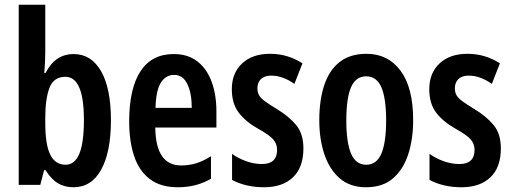

<svg xmlns="http://www.w3.org/2000/svg" viewBox="-20 -780 2162 810"><path d="M171 -560Q171 -544 170 -522Q169 -500 167 -472H172Q194 -514 223.5 -533Q253 -552 290 -552Q365 -552 406.5 -479.5Q448 -407 448 -273Q448 -139 407 -64.5Q366 10 290 10Q253 10 225 -6.5Q197 -23 172 -62H166L150 0H59V-760H171ZM256 -456Q206 -456 188.5 -409Q171 -362 171 -284V-260Q171 -170 192 -127.5Q213 -85 257 -85Q295 -85 314.5 -131Q334 -177 334 -274Q334 -456 256 -456Z M713 -552Q772 -552 812 -521.5Q852 -491 872.5 -436Q893 -381 893 -309V-242H635Q637 -82 744 -82Q777 -82 807 -91Q837 -100 870 -121V-26Q809 10 730 10Q657 10 611.5 -25Q566 -60 545.5 -122.5Q525 -185 525 -268Q525 -406 572.5 -479Q620 -552 713 -552ZM715 -464Q679 -464 658.5 -431Q638 -398 636 -325H789Q789 -386 770.5 -425Q752 -464 715 -464Z M1260 -154Q1260 -74 1216 -32Q1172 10 1094 10Q1055 10 1021 2Q987 -6 959 -21V-131Q983 -113 1017 -100.5Q1051 -88 1085 -88Q1149 -88 1149 -148Q1149 -173 1132.5 -192Q1116 -211 1067 -238Q1016 -267 987 -305Q958 -343 958 -404Q958 -472 1001.5 -512.5Q1045 -553 1119 -553Q1157 -553 1190.5 -543Q1224 -533 1256 -513L1222 -426Q1200 -442 1175 -451.5Q1150 -461 1124 -461Q1096 -461 1081 -446.5Q1066 -432 1066 -408Q1066 -391 1072.5 -379Q1079 -367 1097 -353.5Q1115 -340 1148 -320Q1198 -290 1229 -253Q1260 -216 1260 -154Z M1723 -273Q1723 -194 1702.5 -130Q1682 -66 1638.5 -28Q1595 10 1524 10Q1457 10 1413.5 -27.5Q1370 -65 1348.5 -129Q1327 -193 1327 -273Q1327 -358 1348 -421Q1369 -484 1413 -518.5Q1457 -553 1526 -553Q1617 -553 1670 -481.5Q1723 -410 1723 -273ZM1441 -271Q1441 -179 1461 -132Q1481 -85 1525 -85Q1569 -85 1589 -132Q1609 -179 1609 -273Q1609 -365 1589 -411.5Q1569 -458 1525 -458Q1481 -458 1461 -412Q1441 -366 1441 -271Z M2093 -154Q2093 -74 2049 -32Q2005 10 1927 10Q1888 10 1854 2Q1820 -6 1792 -21V-131Q1816 -113 1850 -100.5Q1884 -88 1918 -88Q1982 -88 1982 -148Q1982 -173 1965.5 -192Q1949 -211 1900 -238Q1849 -267 1820 -305Q1791 -343 1791 -404Q1791 -472 1834.5 -512.5Q1878 -553 1952 -553Q1990 -553 2023.5 -543Q2057 -533 2089 -513L2055 -426Q2033 -442 2008 -451.5Q1983 -461 1957 -461Q1929 -461 1914 -446.5Q1899 -432 1899 -408Q1899 -391 1905.5 -379Q1912 -367 1930 -353.5Q1948 -340 1981 -320Q2031 -290 2062 -253Q2093 -216 2093 -154Z"/></svg>

Font: Noto Sans Thai ExtCond SemBd
Style: Regular
Weight: 600
Width: 2
Designer: Monotype Design Team
Foundry: Monotype Imaging Inc.
Version: Version 2.002; ttfautohint (v1.8.4.7-5d5b)